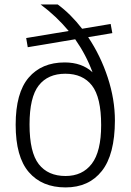

<svg xmlns="http://www.w3.org/2000/svg" viewBox="-20 -828 584 858"><path d="M493.5 -289Q493 -137 435 -63.8Q377 9.5 273 9.5Q167.5 9.5 108.8 -58.8Q50 -127 50 -270.5Q50 -413 108 -481Q166 -549 269 -549Q346 -549 393.5 -505Q365 -582.5 316 -652.5L104 -617L97 -658L287 -689.5Q231.5 -756 161.5 -808H238Q296.5 -765 347 -699.5L474.5 -721L482 -680L374 -662Q429.5 -579 461.5 -481.5Q493.5 -384 493.5 -289ZM432 -269Q432 -393 391 -445.8Q350 -498.5 272 -498.5Q194 -498.5 153 -446Q112 -393.5 112 -271.5Q112 -147.5 153.2 -94.5Q194.5 -41.5 273 -41.5Q348.5 -41.5 390.2 -96.2Q432 -151 432 -269Z"/></svg>

Font: Encode Sans Light
Style: Regular
Weight: 300
Designer: Multiple Designers
Foundry: Impallari Type
Version: Version 2.000